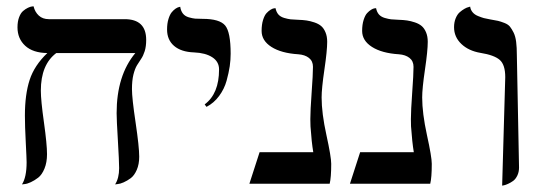

<svg xmlns="http://www.w3.org/2000/svg" viewBox="-20 -580 1711 606"><path d="M396.5 -298.8Q396.5 -270 408 -193.1Q419.4 -116.2 419.4 -85.4Q419.4 -61.5 411.6 -43.7Q403.8 -25.9 392.6 -17.6Q381.3 -9.3 370.1 -4.4Q358.9 0.5 351.1 1L343.3 2Q356 -17.6 356 -49.3Q356 -70.3 352.1 -136Q348.1 -201.7 348.1 -222.7Q348.1 -341.8 407.2 -412.6H157.7Q108.9 -376 108.9 -293.9Q108.9 -263.2 118.7 -193.8Q128.4 -124.5 128.4 -93.3Q128.4 -67.4 120.4 -47.9Q112.3 -28.3 100.6 -19.3Q88.9 -10.3 77.1 -4.9Q65.4 0.5 57.6 1L49.3 2Q64 -20.5 64 -67.9Q64 -79.1 61.3 -130.9Q58.6 -182.6 58.6 -215.3Q58.6 -281.7 73.5 -327.6Q88.4 -373.5 129.4 -412.6Q84 -413.1 59.6 -435.5Q35.2 -458 35.2 -493.7Q35.2 -512.2 40.3 -525.6Q45.4 -539.1 53 -545.4Q60.5 -551.8 68.1 -555.4Q75.7 -559.1 81.1 -559.6L85.9 -560.1Q90.3 -542 102.5 -530.8Q114.7 -519.5 134.3 -519.5H373.5Q441.4 -519.5 441.4 -454.1Q441.4 -433.6 436.8 -418.7Q432.1 -403.8 425.5 -394.3Q418.9 -384.8 412.4 -374Q405.8 -363.3 401.1 -344.5Q396.5 -325.7 396.5 -298.8Z M631.8 -242.7 626 -250.5Q671.4 -284.2 671.4 -360.8Q671.4 -385.3 650.1 -399.2Q628.9 -413.1 592.3 -414.6Q551.8 -416 529.5 -435.1Q507.3 -454.1 507.3 -486.8Q507.3 -505.9 511.7 -520Q516.1 -534.2 522 -541.3Q527.8 -548.3 533.9 -552.5Q540 -556.6 544.4 -557.6L548.8 -558.6Q550.8 -545.4 557.4 -537.1Q564 -528.8 575.7 -525.4Q587.4 -522 595.9 -521.2Q604.5 -520.5 619.6 -520.5Q673.3 -520.5 690.7 -499.5Q708 -478.5 708 -410.6Q708 -391.1 705.1 -370.8Q702.1 -350.6 695.1 -325Q688 -299.3 671.6 -277.1Q655.3 -254.9 631.8 -242.7Z M995.1 -272.5Q995.1 -222.7 1010.3 -153.6Q1025.4 -84.5 1025.4 -63Q1025.4 -19.5 1020.5 0H767.1L799.3 -99.6H968.8Q963.4 -130.9 960 -181.2Q959.5 -188.5 959.5 -204.1Q959.5 -230.5 963.6 -287.8Q967.8 -345.2 967.8 -369.1Q967.8 -387.2 955.1 -397.2Q942.4 -407.2 921.4 -408.7Q867.7 -412.1 836.7 -431.9Q805.7 -451.7 805.7 -482.4Q805.7 -502.4 810.3 -517.1Q814.9 -531.7 821.3 -538.6Q827.6 -545.4 834 -549.3Q840.3 -553.2 844.7 -553.7L849.6 -554.2Q852.1 -542 858.6 -534.4Q865.2 -526.9 877 -523.4Q888.7 -520 897 -519Q905.3 -518.1 919.9 -517.6Q936 -517.1 947.5 -515.4Q959 -513.7 972.2 -509.3Q985.4 -504.9 993.7 -497.8Q1002 -490.7 1007.3 -478Q1012.7 -465.3 1012.7 -448.2Q1012.7 -419.9 1003.9 -360.4Q995.1 -300.8 995.1 -272.5Z M1312.5 -272.5Q1312.5 -222.7 1327.6 -153.6Q1342.8 -84.5 1342.8 -63Q1342.8 -19.5 1337.9 0H1084.5L1116.7 -99.6H1286.1Q1280.8 -130.9 1277.3 -181.2Q1276.9 -188.5 1276.9 -204.1Q1276.9 -230.5 1281 -287.8Q1285.2 -345.2 1285.2 -369.1Q1285.2 -387.2 1272.5 -397.2Q1259.8 -407.2 1238.8 -408.7Q1185.1 -412.1 1154.1 -431.9Q1123 -451.7 1123 -482.4Q1123 -502.4 1127.7 -517.1Q1132.3 -531.7 1138.7 -538.6Q1145 -545.4 1151.4 -549.3Q1157.7 -553.2 1162.1 -553.7L1167 -554.2Q1169.4 -542 1176 -534.4Q1182.6 -526.9 1194.3 -523.4Q1206.1 -520 1214.4 -519Q1222.7 -518.1 1237.3 -517.6Q1253.4 -517.1 1264.9 -515.4Q1276.4 -513.7 1289.6 -509.3Q1302.7 -504.9 1311 -497.8Q1319.3 -490.7 1324.7 -478Q1330.1 -465.3 1330.1 -448.2Q1330.1 -419.9 1321.3 -360.4Q1312.5 -300.8 1312.5 -272.5Z M1564.9 5.9 1574.7 -336.4Q1574.7 -376 1557.1 -391.1Q1539.6 -406.2 1496.6 -413.1Q1459 -419.4 1436 -441.4Q1413.1 -463.4 1413.1 -494.1Q1413.1 -509.8 1418.2 -522.2Q1423.3 -534.7 1430.9 -541.3Q1438.5 -547.9 1446 -552.2Q1453.6 -556.6 1459 -557.6L1463.9 -559.1Q1465.3 -548.8 1471.7 -541.3Q1478 -533.7 1489 -529.3Q1500 -524.9 1507.1 -522.9Q1514.2 -521 1525.9 -519Q1543.5 -516.1 1551.8 -514.2Q1560.1 -512.2 1572 -507.6Q1584 -502.9 1589.6 -495.8Q1595.2 -488.8 1601.1 -477.1Q1606.9 -465.3 1609.1 -447.8Q1611.3 -430.2 1611.3 -406.2L1618.2 -51.3Q1618.2 -37.1 1612.8 -25.9Q1607.4 -14.6 1599.6 -9Q1591.8 -3.4 1583.7 0.2Q1575.7 3.9 1570.3 4.9Z"/></svg>

Font: Libertinage
Style: f
Weight: 400
Designer: OSP
Foundry: OSP
Version: Version 1.0; 2008; OFL relea